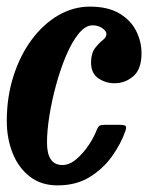

<svg xmlns="http://www.w3.org/2000/svg" viewBox="-22 -550 447 580"><path d="M405.5 -389Q405.5 -341 380.8 -319.8Q356 -298.5 324 -298.5Q297 -298.5 275 -313.5Q253 -328.5 253 -362Q253.5 -389.5 265 -404.5Q276.5 -419.5 288 -428.5Q299.5 -437.5 299.5 -447Q299.5 -456 287.2 -464.8Q275 -473.5 257.5 -473.5Q236 -473.5 215.5 -448.2Q195 -423 177.8 -382.2Q160.5 -341.5 147.5 -293.8Q134.5 -246 127.2 -200.2Q120 -154.5 120 -120.5Q119.5 -51.5 166.5 -51.5Q188 -51.5 209 -69.5Q230 -87.5 246.5 -112.5Q263 -137.5 271 -159.5Q274.5 -167.5 278.8 -170.2Q283 -173 295.5 -173H337.5Q353 -173 357 -169.8Q361 -166.5 357 -155Q344 -117 317.2 -79Q290.5 -41 249.5 -15.5Q208.5 10 152 10Q102 10 67.8 -16.8Q33.5 -43.5 16 -87.8Q-1.5 -132 -1.5 -184.5Q-1.5 -257.5 18.8 -320.5Q39 -383.5 74 -430.5Q109 -477.5 154.2 -503.8Q199.5 -530 249.5 -530Q304 -530 338.5 -509.5Q373 -489 389.2 -456.8Q405.5 -424.5 405.5 -389Z"/></svg>

Font: Besley* Condensed Semi
Style: Italic
Weight: 600
Width: 3
Italic angle: -13°
Designer: Owen Earl
Foundry: indestructible type*
Version: Version 3.000; ttfautohint (v1.8.3)